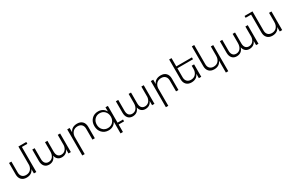

<svg xmlns="http://www.w3.org/2000/svg" viewBox="238 -2613 7098 4680"><g transform="rotate(-30 3787.0 -273.0)"><path d="M708 -756.8V-705.1H554.2V0H485.8V-121.1Q433.6 0.5 285.2 2Q192.4 2 140.1 -52.2Q87.9 -106.4 87.9 -202.1V-523.9H154.8V-217.8Q154.8 -143.6 195.3 -101.8Q235.8 -60.1 307.1 -61Q383.3 -62.5 429.9 -108.2Q476.6 -153.8 485.8 -231.9V-756.8Z M1459 -523.9H1525.9V0H1459V-120.1Q1435.1 -60.1 1388.7 -29.5Q1342.3 1 1276.9 2Q1209 2 1164.8 -35.6Q1120.6 -73.2 1106.9 -141.1Q1085.4 -70.8 1037.4 -34.9Q989.3 1 918.9 2Q835.4 2 788.6 -52.2Q741.7 -106.4 741.7 -202.1V-523.9H808.6V-217.8Q808.6 -142.6 842.3 -101.3Q876 -60.1 939 -60.1Q1014.6 -62 1057.6 -118.2Q1100.6 -174.3 1100.6 -267.1V-523.9H1168V-217.8Q1168 -142.6 1201.2 -101.3Q1234.4 -60.1 1297.9 -60.1Q1365.2 -62 1408 -107.7Q1450.7 -153.3 1459 -230Z M2000.5 -525.9Q2094.7 -525.9 2147.7 -471.7Q2200.7 -417.5 2200.7 -321.8V0H2133.3V-306.2Q2133.3 -380.4 2092.3 -422.1Q2051.3 -463.9 1977.5 -463.9Q1897.5 -462.4 1848.9 -413.6Q1800.3 -364.7 1793.5 -282.2V210.9H1725.6V-523.9H1793.5V-401.9Q1847.7 -524.4 2000.5 -525.9Z M3023.9 -51.8V0H2870.1V210.9H2802.2V-119.1Q2772.5 -60.5 2718 -28.3Q2663.6 3.9 2592.3 3.9Q2480.5 3.9 2409.2 -71.3Q2337.9 -146.5 2337.9 -263.2Q2337.9 -379.4 2409.2 -453.6Q2480.5 -527.8 2591.3 -527.8Q2663.6 -527.8 2718 -495.6Q2772.5 -463.4 2802.2 -404.8V-523.9H2870.1V-51.8ZM2802.2 -261.2Q2802.2 -352.5 2746.6 -411.4Q2690.9 -470.2 2604 -470.2Q2517.6 -470.2 2461.9 -411.1Q2406.2 -352.1 2406.2 -261.2Q2406.2 -170.4 2461.7 -112.3Q2517.1 -54.2 2604 -54.2Q2690.9 -54.2 2746.6 -112.3Q2802.2 -170.4 2802.2 -261.2Z M3812 -523.9H3878.9V0H3812V-120.1Q3788.1 -60.1 3741.7 -29.5Q3695.3 1 3629.9 2Q3562 2 3517.8 -35.6Q3473.6 -73.2 3460 -141.1Q3438.5 -70.8 3390.4 -34.9Q3342.3 1 3272 2Q3188.5 2 3141.6 -52.2Q3094.7 -106.4 3094.7 -202.1V-523.9H3161.6V-217.8Q3161.6 -142.6 3195.3 -101.3Q3229 -60.1 3292 -60.1Q3367.7 -62 3410.6 -118.2Q3453.6 -174.3 3453.6 -267.1V-523.9H3521V-217.8Q3521 -142.6 3554.2 -101.3Q3587.4 -60.1 3650.9 -60.1Q3718.3 -62 3761 -107.7Q3803.7 -153.3 3812 -230Z M4353.5 -525.9Q4447.8 -525.9 4500.7 -471.7Q4553.7 -417.5 4553.7 -321.8V0H4486.3V-306.2Q4486.3 -380.4 4445.3 -422.1Q4404.3 -463.9 4330.6 -463.9Q4250.5 -462.4 4201.9 -413.6Q4153.3 -364.7 4146.5 -282.2V210.9H4078.6V-523.9H4146.5V-401.9Q4200.7 -524.4 4353.5 -525.9Z M5235.4 -471.2H4795.9V-217.8Q4795.9 -143.6 4836.2 -102.3Q4876.5 -61 4948.2 -61Q5032.7 -62.5 5080.8 -118.4Q5128.9 -174.3 5128.9 -267.1V-350.1H5196.3V0H5128.9V-126Q5076.7 0.5 4926.3 2Q4833.5 2 4781.2 -52.2Q4729 -106.4 4729 -202.1V-756.8H4795.9V-523.9H5235.4Z M5767.6 -523.9H5835V210.9H5767.6V-126Q5715.3 0.5 5564.9 2Q5472.2 2 5419.9 -52.2Q5367.7 -106.4 5367.7 -202.1V-756.8H5434.6V-217.8Q5434.6 -143.6 5474.9 -102.3Q5515.1 -61 5586.9 -61Q5671.4 -62.5 5719.5 -118.4Q5767.6 -174.3 5767.6 -267.1Z M6739.7 -523.9H6806.6V0H6739.7V-120.1Q6715.8 -60.1 6669.4 -29.5Q6623 1 6557.6 2Q6489.7 2 6445.6 -35.6Q6401.4 -73.2 6387.7 -141.1Q6366.2 -70.8 6318.1 -34.9Q6270 1 6199.7 2Q6116.2 2 6069.3 -52.2Q6022.5 -106.4 6022.5 -202.1V-523.9H6089.4V-217.8Q6089.4 -142.6 6123 -101.3Q6156.7 -60.1 6219.7 -60.1Q6295.4 -62 6338.4 -118.2Q6381.3 -174.3 6381.3 -267.1V-523.9H6448.7V-217.8Q6448.7 -142.6 6481.9 -101.3Q6515.1 -60.1 6578.6 -60.1Q6646 -62 6688.7 -107.7Q6731.4 -153.3 6739.7 -230Z M7406.2 -523.9H7474.1V0H7406.2V-125Q7353.5 0.5 7204.1 2Q7111.3 2 7058.6 -52.5Q7005.9 -106.9 7005.9 -202.1V-705.1H6851.1V-756.8H7074.2V-217.8Q7074.2 -143.6 7114.3 -102.3Q7154.3 -61 7226.1 -61Q7310.1 -62.5 7358.2 -118.7Q7406.2 -174.8 7406.2 -267.1Z"/></g></svg>

Font: Montserrat arm Light
Style: Regular
Weight: 300
Designer: Julieta Ulanovsky
Foundry: Julieta Ulanovsky
Version: Version 6.000;PS 006.000;hotconv 1.0.88;makeotf.lib2.5.64775